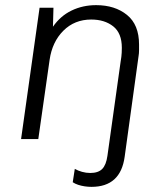

<svg xmlns="http://www.w3.org/2000/svg" viewBox="-20 -541 640 747"><path d="M336 186Q323 186 309.5 184Q296 182 284 178Q272 174 263 168L271 116Q283 123 299 127.5Q315 132 331 132Q362 132 377.5 116.5Q393 101 398 65L449 -299Q453 -322 453.5 -336Q454 -350 454 -355Q454 -412 420.5 -438.5Q387 -465 335 -465Q270 -465 226.5 -421.5Q183 -378 173 -308L129 0H62L134 -511H188L186 -437Q215 -479 258.5 -500Q302 -521 354 -521Q427 -521 474 -483Q521 -445 521 -368V-346Q521 -333 519 -322L465 69Q449 186 336 186Z"/></svg>

Font: Chivo Mono Medium ExtraLight
Style: Italic
Weight: 250
Italic angle: -8.05°
Monospace: yes
Version: Version 1.008